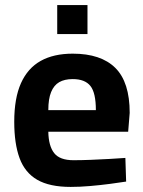

<svg xmlns="http://www.w3.org/2000/svg" viewBox="-20 -724 563 755"><path d="M258 11Q175 11 126.5 -17Q78 -45 57 -102Q36 -159 36 -245Q36 -338 62.5 -397Q89 -456 140 -484.5Q191 -513 266 -513Q377 -513 433.5 -457Q490 -401 490 -280L484 -206H170Q171 -150 193 -122Q215 -94 269 -94Q300 -94 337 -95.5Q374 -97 410.5 -99Q447 -101 473 -103L476 -10Q451 -6 413 -1Q375 4 334.5 7.5Q294 11 258 11ZM170 -291H357Q357 -359 335.5 -386Q314 -413 266 -413Q234 -413 213 -401Q192 -389 181 -362Q170 -335 170 -291ZM205 -590V-704H324V-590Z"/></svg>

Font: Cairo Play
Style: Bold
Weight: 700
Version: Version 3.119